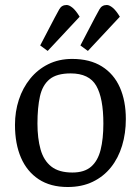

<svg xmlns="http://www.w3.org/2000/svg" viewBox="-20 -740 561 769"><path d="M251 9Q182 9 135 -22Q88 -53 64 -108.5Q40 -164 40 -240Q40 -293 55.5 -340.5Q71 -388 101 -425Q131 -462 173.5 -483Q216 -504 269 -504Q340 -504 388 -474Q436 -444 460 -390Q484 -336 484 -263Q484 -206 469 -156.5Q454 -107 424.5 -70Q395 -33 351.5 -12Q308 9 251 9ZM270 -49Q318 -49 345 -72.5Q372 -96 383 -140Q394 -184 394 -245Q394 -347 365.5 -396.5Q337 -446 263 -446Q207 -446 178.5 -422.5Q150 -399 140 -354Q130 -309 130 -245Q130 -186 142.5 -141.5Q155 -97 185.5 -73Q216 -49 270 -49ZM199 -669Q208 -686 217.5 -703Q227 -720 247 -720Q257 -720 270.5 -709Q284 -698 299 -673L171 -536L141 -558ZM360 -669Q369 -686 378.5 -703Q388 -720 408 -720Q418 -720 431.5 -709Q445 -698 460 -673L332 -536L302 -558Z"/></svg>

Font: Faustina VF Beta
Style: Regular
Weight: 400
Designer: Alfonso Garcia
Foundry: Omnibus-Type
Version: Version 1.006